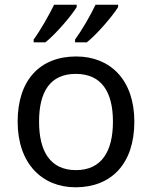

<svg xmlns="http://www.w3.org/2000/svg" viewBox="-20 -786 645 816"><path d="M482 -756V-766H386C365 -721 327 -656 299 -618V-606H349C394 -642 461 -721 482 -756ZM306 -756V-766H210C188 -721 151 -656 123 -618V-606H173C218 -642 285 -721 306 -756ZM551 -269C551 -446 449 -546 304 -546C150 -546 55 -446 55 -269C55 -91 159 10 301 10C454 10 551 -91 551 -269ZM146 -269C146 -396 193 -472 302 -472C411 -472 460 -396 460 -269C460 -142 411 -63 303 -63C194 -63 146 -142 146 -269Z"/></svg>

Font: Noto Sans Hebrew Droid
Style: Bold
Weight: 700
Designer: Monotype Design Team
Foundry: Monotype Imaging Inc.
Version: Version 1.100